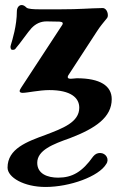

<svg xmlns="http://www.w3.org/2000/svg" viewBox="-20 -457 490 763"><path d="M161 286C258 286 373 244 402 195C416 176 401 151 378 151C368 151 359 154 350 165C307 226 267 249 211 249C169 249 128 234 128 190C128 140 190 116 258 92C360 53 424 9 424 -63C424 -116 378 -146 285 -146C280 -146 269 -144 261 -144C252 -144 246 -147 251 -157C290 -218 326 -271 365 -332C379 -354 391 -367 406 -386C413 -396 406 -425 388 -425C329 -424 300 -420 221 -420H136C115 -420 91 -421 85 -427C79 -433 73 -437 66 -437C55 -437 47 -426 47 -412C47 -355 29 -298 23 -278C20 -270 22 -260 28 -259C37 -259 39 -259 45 -268C55 -278 94 -334 105 -345C122 -363 142 -372 165 -372C183 -372 199 -371 217 -371C230 -370 231 -365 228 -359L65 -110C63 -106 58 -100 58 -95C58 -91 62 -88 70 -88C88 -88 136 -99 176 -99C262 -99 295 -68 295 -29C295 29 229 53 161 79C87 106 10 134 10 209C10 248 75 286 161 286Z"/></svg>

Font: EB Garamond
Style: Bold
Weight: 700
Designer: Georg Duffner and Octavio Pardo
Foundry: Georg Duffner
Version: Version 1.000;PS 001.000;hotconv 1.0.88;makeotf.lib2.5.64775